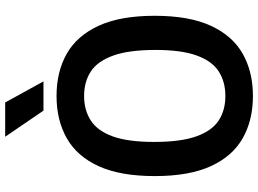

<svg xmlns="http://www.w3.org/2000/svg" viewBox="-148 -840 998 742"><g transform="rotate(-90 351.0 -469.0)"><path d="M351 9.5Q258 9.5 188.2 -29.8Q118.5 -69 80 -152.8Q41.5 -236.5 41.5 -370Q41.5 -503.5 80 -587.2Q118.5 -671 188.2 -710.2Q258 -749.5 351 -749.5Q444.5 -749.5 514 -710.2Q583.5 -671 622.2 -587.2Q661 -503.5 661 -370Q661 -236.5 622.2 -152.8Q583.5 -69 513.8 -29.8Q444 9.5 351 9.5ZM351 -97Q406 -97 446 -122.8Q486 -148.5 507.5 -207.8Q529 -267 529 -367Q529 -470 507.2 -530.5Q485.5 -591 445.8 -617Q406 -643 351 -643Q296.5 -643 256.5 -617.2Q216.5 -591.5 195 -532.5Q173.5 -473.5 173.5 -373Q173.5 -269.5 195 -209.2Q216.5 -149 256.2 -123Q296 -97 351 -97ZM294.5 -800 193.5 -948H326L407.5 -800Z"/></g></svg>

Font: Encode Sans SmCnd SmBold
Style: Regular
Weight: 600
Width: 4
Designer: Multiple Designers
Foundry: Impallari Type
Version: Version 3.002; ttfautohint (v1.8.3) -l 8 -r 50 -G 200 -x 14 